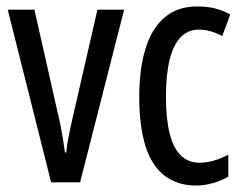

<svg xmlns="http://www.w3.org/2000/svg" viewBox="-20 -567 757 597"><path d="M139 0 4 -537H87L159 -218Q164 -198 168 -177.5Q172 -157 175.5 -136Q179 -115 182 -93H186Q187 -105 189.5 -120.5Q192 -136 196 -155.5Q200 -175 205 -197L283 -537H366L229 0Z M591 10Q532 10 492 -20.5Q452 -51 432.5 -112.5Q413 -174 413 -265Q413 -353 432.5 -416Q452 -479 492 -513Q532 -547 593 -547Q625 -547 650 -540.5Q675 -534 696 -522L671 -455Q652 -465 634 -470Q616 -475 599 -475Q565 -475 542 -451.5Q519 -428 507.5 -381.5Q496 -335 496 -266Q496 -198 507.5 -152Q519 -106 542.5 -83.5Q566 -61 600 -61Q622 -61 644.5 -67.5Q667 -74 690 -86V-18Q669 -5 641.5 2.5Q614 10 591 10Z"/></svg>

Font: Noto Sans Thai ExtraCondensed
Style: Regular
Weight: 400
Width: 2
Designer: Monotype Design Team
Foundry: Monotype Imaging Inc.
Version: Version 2.002